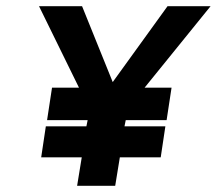

<svg xmlns="http://www.w3.org/2000/svg" viewBox="-20 -600 700 620"><path d="M106 -580 235 -317H148L132 -212H263L259 -192H128L113 -92H244L229 0H352L367 -92H499L514 -192H382L386 -212H518L534 -317H447L660 -580H521L344 -335L245 -580Z"/></svg>

Font: Charger Sport
Style: UltNrwObl
Weight: 1000
Designer: Jasper
Foundry: Cannot Into Space Fonts
Version: Version 1.1